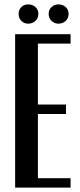

<svg xmlns="http://www.w3.org/2000/svg" viewBox="-20 -856 366 876"><path d="M302 -700V-657H153V-379H281V-336H153V-43H302V0H49V-700ZM65 -793Q65 -812 77.5 -824Q90 -836 109 -836Q128 -836 141.5 -824Q155 -812 155 -793Q155 -773 141.5 -760.5Q128 -748 109 -748Q90 -748 77.5 -760.5Q65 -773 65 -793ZM202 -793Q202 -812 215.5 -824Q229 -836 246 -836Q266 -836 279.5 -824Q293 -812 293 -793Q293 -773 279.5 -760.5Q266 -748 246 -748Q229 -748 215.5 -760.5Q202 -773 202 -793Z"/></svg>

Font: Moniqa Paragraph
Style: Bold
Weight: 700
Designer: Rajesh Rajput
Foundry: Rajesh Rajput
Version: Version 1.000